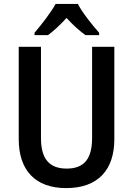

<svg xmlns="http://www.w3.org/2000/svg" viewBox="-20 -954 682 984"><path d="M379 -934H265C242 -891 192 -827 157 -786V-774H226C255 -795 289 -827 321 -862C353 -827 387 -796 418 -774H488V-786C452 -827 402 -889 379 -934ZM566 -714H452V-247C452 -141 412 -90 322 -90C235 -90 190 -137 190 -246V-714H76V-241C76 -81 161 10 319 10C484 10 566 -85 566 -241Z"/></svg>

Font: Noto Sans UI SemiCondensed Medium
Style: Regular
Weight: 500
Width: 4
Designer: Monotype Design Team
Foundry: Monotype Imaging Inc.
Version: Version 1.901